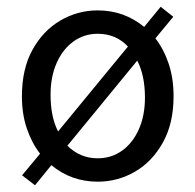

<svg xmlns="http://www.w3.org/2000/svg" viewBox="-20 -530 583 573"><path d="M84.5 22.9 45.9 -6.8 99.6 -71.3Q74.7 -103.5 60.1 -146.5Q45.4 -189.5 45.4 -242.7Q45.4 -324.2 76.9 -381.3Q108.4 -438.5 160.2 -468.8Q211.9 -499 271.5 -499Q350.1 -499 410.2 -449.7L459.5 -509.8L497.1 -480L443.8 -415.5Q468.8 -383.3 483.4 -339.8Q498 -296.4 498 -242.7Q498 -162.1 466.3 -105Q434.6 -47.9 383.1 -17.8Q331.5 12.2 271.5 12.2Q192.9 12.2 133.3 -37.1ZM271.5 -57.6Q312.5 -57.6 344.2 -80.3Q376 -103 394.3 -144Q412.6 -185.1 412.6 -238.8Q412.6 -304.7 389.6 -349.1L181.2 -95.2Q218.8 -57.6 271.5 -57.6ZM153.3 -137.7 361.8 -391.1Q326.2 -429.2 271.5 -429.2Q231 -429.2 199.2 -406.2Q167.5 -383.3 149.2 -342.3Q130.9 -301.3 130.9 -247.1Q130.9 -181.6 153.3 -137.7Z"/></svg>

Font: Varta Light Medium
Style: Regular
Weight: 500
Version: Version 1.004